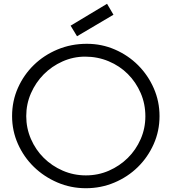

<svg xmlns="http://www.w3.org/2000/svg" viewBox="-20 -984 909 1017"><path d="M388 -792 581 -906 547 -964 354 -848ZM44 -369Q44 -291 75 -221.5Q106 -152 159.5 -100Q213 -48 284 -17.5Q355 13 435 13Q515 13 586 -17Q657 -47 710 -99Q763 -151 794 -220.5Q825 -290 825 -369Q825 -447 794.5 -516.5Q764 -586 711.5 -638.5Q659 -691 589 -721.5Q519 -752 440 -752Q357 -752 285 -722Q213 -692 159.5 -640Q106 -588 75 -518.5Q44 -449 44 -369ZM119 -369Q119 -433 144 -490Q169 -547 211.5 -590Q254 -633 311 -658.5Q368 -684 431 -684Q497 -684 555.5 -659.5Q614 -635 657 -592Q700 -549 725 -491.5Q750 -434 750 -368Q750 -304 725 -247Q700 -190 657 -147.5Q614 -105 557 -80Q500 -55 435 -55Q370 -55 312.5 -80Q255 -105 212 -147.5Q169 -190 144 -247.5Q119 -305 119 -369Z"/></svg>

Font: Involve
Style: Regular
Weight: 400
Designer: Stefan Peev
Foundry: Context Ltd.
Version: Version 1.001